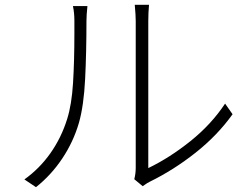

<svg xmlns="http://www.w3.org/2000/svg" viewBox="-20 -762 1040 795"><path d="M542 -67V-307V-427V-539V-628V-675Q542 -698 538 -742H597Q594 -709 594 -675V-418V-295V-183V-101V-66Q683 -109 769 -178Q855 -247 912 -333L943 -289Q880 -201 789.5 -129.5Q699 -58 601 -10Q589 -4 581 2Q573 8 571 9L536 -20Q542 -43 542 -67ZM258 -269Q277 -329 282.5 -419.5Q288 -510 288 -622V-676Q288 -709 282 -737H342Q338 -699 338 -676Q338 -545 332.5 -435Q327 -325 307 -254Q284 -175 238 -106Q192 -37 129 13L81 -19Q144 -64 189 -128Q234 -192 258 -269Z"/></svg>

Font: Merged Yaku Han JP Light
Style: Regular
Weight: 300
Designer: Ryoko NISHIZUKA 西塚涼子 (kana, bopomofo & ideographs); Paul D. Hunt (Latin, Greek & Cyrillic); Sandoll Communications 산돌커뮤니
Foundry: Adobe
Version: Version 2.004